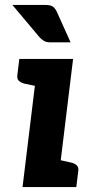

<svg xmlns="http://www.w3.org/2000/svg" viewBox="-20 -755 378 775"><path d="M71 0 134 -517H275L212 0ZM190 0 217 -110 266 -99Q281 -96 289.5 -88Q298 -80 296 -65L288 0ZM156 -517 129 -407 80 -417Q65 -421 56.5 -428.5Q48 -436 50 -452L58 -517ZM30 -735H163Q185 -735 194.5 -727.5Q204 -720 210 -706L265 -584H185Q169 -584 160 -588.5Q151 -593 141 -603Z"/></svg>

Font: Aleo ExtraBold
Style: Italic
Weight: 800
Italic angle: -7°
Designer: Alessio Laiso
Foundry: Alessio Laiso
Version: Version 2.001;gftools[0.9.29]